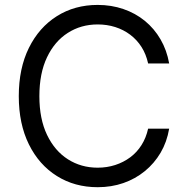

<svg xmlns="http://www.w3.org/2000/svg" viewBox="-20 -758 768 788"><path d="M380.9 10.3Q286.6 10.3 213.4 -35.6Q140.1 -81.5 98.6 -165.5Q57.1 -249.5 57.1 -363.3Q57.1 -477.5 98.6 -561.5Q140.1 -645.5 213.4 -691.7Q286.6 -737.8 380.9 -737.8Q437 -737.8 486.3 -720.9Q535.6 -704.1 574.5 -672.4Q613.3 -640.6 638.9 -596.4Q664.6 -552.2 674.3 -497.6H587.9Q579.6 -535.6 560.8 -565.2Q542 -594.7 514.4 -615.5Q486.8 -636.2 452.9 -647Q418.9 -657.7 380.9 -657.7Q312.5 -657.7 258.3 -623Q204.1 -588.4 172.9 -522.7Q141.6 -457 141.6 -363.3Q141.6 -270 173.1 -204.3Q204.6 -138.7 258.8 -104.2Q313 -69.8 380.9 -69.8Q418.9 -69.8 452.9 -80.8Q486.8 -91.8 514.4 -112.3Q542 -132.8 560.8 -162.6Q579.6 -192.4 587.9 -230H674.3Q665 -175.3 639.2 -131.3Q613.3 -87.4 574.5 -55.7Q535.6 -23.9 486.6 -6.8Q437.5 10.3 380.9 10.3Z"/></svg>

Font: V-Inter
Style: Regular-375
Weight: 375
Designer: Rasmus Andersson
Foundry: rsms
Version: Version 4.000;git-4146feb